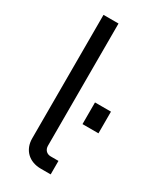

<svg xmlns="http://www.w3.org/2000/svg" viewBox="-192 -813 726 875"><g transform="rotate(30 171.0 -375.0)"><path d="M183 0H235V-71H194C173 -71 159 -86 159 -107V-750H80V-100C80 -40 121 0 183 0ZM246 -271H330V-385H246Z"/></g></svg>

Font: Finlandica
Style: Regular
Weight: 400
Designer: Niklas Ekholm, Juho Hiilivirta, Jaakko Suomalainen
Foundry: Helsinki Type Studio
Version: Version 2.000;Glyphs 3.2 (3202)